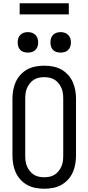

<svg xmlns="http://www.w3.org/2000/svg" viewBox="-20 -1144 540 1172"><path d="M250 8Q223 8 196.5 3Q170 -2 147 -14.5Q124 -27 105.5 -47Q87 -67 76 -91.5Q65 -116 60.5 -142Q56 -168 56 -195V-540Q56 -567 60.5 -593Q65 -619 76 -643.5Q87 -668 105.5 -688Q124 -708 147 -720.5Q170 -733 196.5 -738Q223 -743 250 -743Q277 -743 303.5 -738Q330 -733 353 -720.5Q376 -708 394.5 -688Q413 -668 424 -643.5Q435 -619 439.5 -593Q444 -567 444 -540V-195Q444 -168 439.5 -142Q435 -116 424 -91.5Q413 -67 394.5 -47Q376 -27 353 -14.5Q330 -2 303.5 3Q277 8 250 8ZM250 -62Q267 -62 283.5 -65.5Q300 -69 314 -78Q328 -87 338.5 -100.5Q349 -114 355.5 -129.5Q362 -145 364 -161.5Q366 -178 366 -195V-540Q366 -557 364 -573.5Q362 -590 355.5 -605.5Q349 -621 338.5 -634.5Q328 -648 314 -657Q300 -666 283.5 -669.5Q267 -673 250 -673Q233 -673 216.5 -669.5Q200 -666 186 -657Q172 -648 161.5 -634.5Q151 -621 144.5 -605.5Q138 -590 136 -573.5Q134 -557 134 -540V-195Q134 -178 136 -161.5Q138 -145 144.5 -129.5Q151 -114 161.5 -100.5Q172 -87 186 -78Q200 -69 216.5 -65.5Q233 -62 250 -62ZM350 -823Q337 -823 325 -826.5Q313 -830 304 -839Q295 -848 291.5 -860Q288 -872 288 -885Q288 -898 291.5 -910Q295 -922 304 -931Q313 -940 325 -944Q337 -948 350 -948Q363 -948 375 -944Q387 -940 396 -931Q405 -922 409 -910Q413 -898 413 -885Q413 -872 409 -860Q405 -848 396 -839Q387 -830 375 -826.5Q363 -823 350 -823ZM150 -823Q137 -823 125 -826.5Q113 -830 104 -839Q95 -848 91.5 -860Q88 -872 88 -885Q88 -898 91.5 -910Q95 -922 104 -931Q113 -940 125 -944Q137 -948 150 -948Q163 -948 175 -944Q187 -940 196 -931Q205 -922 209 -910Q213 -898 213 -885Q213 -872 209 -860Q205 -848 196 -839Q187 -830 175 -826.5Q163 -823 150 -823ZM100 -1056V-1124H400V-1056Z"/></svg>

Font: Iosevka Term SS14
Style: Regular
Weight: 400
Monospace: yes
Designer: Belleve Invis
Foundry: Belleve Invis
Version: Version 24.1.1; ttfautohint (v1.8.4)